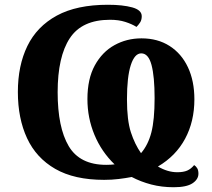

<svg xmlns="http://www.w3.org/2000/svg" viewBox="-20 -745 888 806"><path d="M709 41Q659 41 615 29.5Q571 18 533 -2Q507 3 478 6.5Q449 10 417 10Q292 10 212 -36Q132 -82 93.5 -165Q55 -248 55 -359Q55 -470 95 -552Q135 -634 218.5 -679.5Q302 -725 433 -725Q495 -725 535 -714Q575 -703 575 -677Q575 -661 568 -650.5Q561 -640 553 -632Q534 -644 506 -653Q478 -662 442 -662Q324 -662 273 -584.5Q222 -507 222 -358Q222 -210 268.5 -131.5Q315 -53 426 -53Q435 -53 444 -53.5Q453 -54 461 -55Q406 -108 376.5 -179Q347 -250 347 -329Q347 -414 378 -470.5Q409 -527 460.5 -555.5Q512 -584 574 -584Q642 -584 692 -552Q742 -520 769 -462.5Q796 -405 796 -328Q796 -235 757 -162.5Q718 -90 643 -46Q684 -22 724 -22Q750 -22 766 -29Q782 -36 795 -52Q803 -47 808 -38.5Q813 -30 813 -16Q813 8 788 24.5Q763 41 709 41ZM572 -102Q602 -137 615.5 -189.5Q629 -242 629 -333Q629 -424 616 -472.5Q603 -521 573 -521Q545 -521 529 -471.5Q513 -422 513 -328Q513 -240 529.5 -189.5Q546 -139 572 -102Z"/></svg>

Font: NotoSerif-Bold
Style: Regular
Weight: 700
Designer: Monotype Design Team
Foundry: Monotype Imaging Inc.
Version: Version 2.007; ttfautohint (v1.8) -l 8 -r 50 -G 200 -x 14 -D